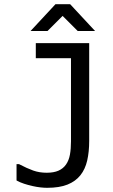

<svg xmlns="http://www.w3.org/2000/svg" viewBox="-20 -900 540 917"><path d="M406 -694V-227Q406 -175 396.5 -133.5Q387 -92 364 -63Q341 -34 302.5 -18.5Q264 -3 205 -3Q191 -3 173 -5Q155 -7 135 -11.5Q115 -16 95 -22.5Q75 -29 59 -38V-116H71Q109 -96 138.5 -85.5Q168 -75 203 -75Q237 -75 259.5 -85Q282 -95 295.5 -114.5Q309 -134 314 -161.5Q319 -189 319 -225V-622H151V-694ZM315 -880 434 -752H351L279 -824L207 -752H126L245 -880Z"/></svg>

Font: D2Coding ligature
Style: Regular
Weight: 400
Monospace: yes
Designer: Yong-Rak Park; Jeong-Hwan Yoon; Sang-Min Lee;
Foundry: NHN Corporation
Version: Version 1.3.2; Build 20180524